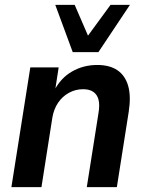

<svg xmlns="http://www.w3.org/2000/svg" viewBox="-20 -772 605 792"><path d="M27 0 105 -494H222L207 -397H203Q230 -450 277 -477Q324 -504 381 -504Q432 -504 464 -482.5Q496 -461 508.5 -418.5Q521 -376 511 -311L462 0H338L386 -304Q392 -339 386.5 -360.5Q381 -382 365 -393Q349 -404 323 -404Q291 -404 264 -389Q237 -374 219.5 -348Q202 -322 196 -287L151 0ZM280 -557 208 -752H288L343 -625L436 -752H516L386 -557Z"/></svg>

Font: Nunito Sans 10pt SemiCondensed
Style: Bold Italic
Weight: 700
Width: 4
Italic angle: -9°
Designer: Vernon Adams
Foundry: Vernon Adams
Version: Version 3.101;gftools[0.9.27]